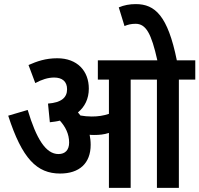

<svg xmlns="http://www.w3.org/2000/svg" viewBox="-20 -916 972 936"><path d="M422 -210C422 -228 420 -244 417 -259C424 -258 432 -258 439 -258C464 -258 487 -260 511 -268V0H617V-528H745V0H852V-528H932V-622H842C798 -839 736 -896 642 -896C612 -896 585 -891 559 -880L587 -789C603 -796 620 -800 641 -800C692 -800 718 -752 747 -622H457V-528H511V-361C484 -352 459 -348 427 -348C407 -348 389 -350 372 -353C368 -358 364 -363 360 -368C393 -395 413 -434 413 -484C413 -570 357 -632 259 -632C202 -632 160 -617 119 -599L152 -511C183 -528 214 -538 244 -538C283 -538 307 -519 307 -481C307 -440 279 -416 214 -411L223 -320C240 -322 257 -324 272 -328C299 -298 317 -263 317 -221C317 -185 298 -165 265 -165C203 -165 157 -240 115 -380L20 -352C88 -142 160 -70 273 -70C367 -70 422 -120 422 -210Z"/></svg>

Font: Noto Sans Devanagari UI Condensed SemiBold
Style: Regular
Weight: 600
Width: 3
Designer: Jelle Bosma - Monotype Design Team
Foundry: Monotype Imaging Inc.
Version: Version 2.003